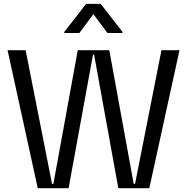

<svg xmlns="http://www.w3.org/2000/svg" viewBox="-20 -992 986 1012"><path d="M625.7 -818.2V-823.9L510.7 -971.6H433.9L318.9 -823.9V-818.2H398.4L472.3 -917.6L546.2 -818.2ZM341.6 0 470.2 -704.5H475.9L603.7 0H767L926.1 -727.3H831L691.8 -22.7H684.7L556.1 -727.3H389.9L261.4 -22.7H254.3L115.1 -727.3H19.9L179 0Z"/></svg>

Font: Riot Sans 2.0
Style: Regular
Weight: 400
Designer: Rasmus Andersson
Foundry: rsms
Version: Version 3.006;hotconv 1.0.109;makeotfexe 2.5.65596